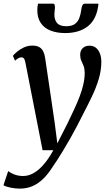

<svg xmlns="http://www.w3.org/2000/svg" viewBox="-62 -812 610 1080"><path d="M81.5 -457Q78 -476 72.5 -482.8Q67 -489.5 58.5 -489.5Q50 -489.5 41.8 -484.8Q33.5 -480 22.5 -470.5L10.5 -498Q16.5 -506 32.5 -519.8Q48.5 -533.5 71 -544.5Q93.5 -555.5 119.5 -555.5Q144.5 -555.5 159 -547Q173.5 -538.5 181.2 -522.8Q189 -507 192 -485Q198.5 -441 205.2 -395.5Q212 -350 218.8 -304.2Q225.5 -258.5 232.2 -212.8Q239 -167 245.5 -122L260.5 -5.5L318.5 -119.5Q339 -162 356.5 -199.8Q374 -237.5 387 -272Q400 -306.5 407.2 -339.2Q414.5 -372 414.5 -404Q414 -427 407.8 -442.2Q401.5 -457.5 395.2 -471.2Q389 -485 389 -503.5Q389 -527.5 403.2 -541.2Q417.5 -555 441 -555Q463.5 -555 478 -543Q492.5 -531 500.2 -510.5Q508 -490 508 -464Q508 -416 493.2 -367Q478.5 -318 455.5 -270Q432.5 -222 408.5 -176Q391 -140.5 372.2 -105Q353.5 -69.5 334.5 -35.8Q315.5 -2 297 28.5Q278.5 59 261.8 85.2Q245 111.5 230.5 132Q207.5 168 180.5 194.2Q153.5 220.5 121.2 234.8Q89 249 48.5 249Q24 249 -2.5 243.5Q-29 238 -42.5 230L-16 150.5Q-6.5 158.5 16 168.2Q38.5 178 68.5 178Q97 178 125.5 162.5Q154 147 182.2 115Q210.5 83 238 33H177.5ZM235.5 -791.5Q243.5 -791.5 245.2 -784.8Q247 -778 247 -767.5Q246.5 -759.5 245.2 -749.2Q244 -739 244 -730.5Q243.5 -701 258.8 -682.8Q274 -664.5 310 -664.5Q342 -664.5 359 -677Q376 -689.5 384 -710.5Q392 -731.5 395 -756.5Q396.5 -770 401 -780.8Q405.5 -791.5 415.5 -791.5H491Q491 -787.5 491 -783.2Q491 -779 489.5 -772.5Q477 -697 428.5 -661.5Q380 -626 304.5 -626Q258 -626 222.2 -640Q186.5 -654 166.8 -683.5Q147 -713 148 -758.5Q148 -766.5 149 -775Q150 -783.5 152 -791.5Z"/></svg>

Font: Merriweather 48pt Medium
Style: Italic
Weight: 500
Italic angle: -7.8°
Version: Version 2.101